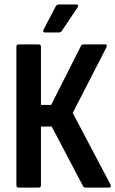

<svg xmlns="http://www.w3.org/2000/svg" viewBox="-20 -858 527 878"><path d="M65.3 0Q54.9 0 54.9 -10.9V-644.1Q54.9 -655 65.3 -655H156.9Q167.3 -655 167.3 -644.1V-378.1H213.9L350.2 -648Q352.2 -652 355.6 -653.5Q359.1 -655 362.6 -655H461Q467.5 -655 468.2 -651Q469 -647 466.5 -641.1L312.5 -341.5L485.4 -13.9Q488.4 -8 486.1 -4Q483.9 0 478 0H372.1Q368.6 0 365.4 -1.2Q362.2 -2.5 359.7 -7L216.4 -279.3H167.3V-10.9Q167.3 0 156.9 0ZM184.9 -709.6Q180 -709.6 178 -713.3Q176 -717 178.5 -721.5L235.4 -829.8Q240.3 -837.7 248.8 -837.7H329.9Q335.9 -837.7 337.3 -833.8Q338.8 -829.8 334.9 -824.3L263.6 -718Q258.7 -709.6 249.2 -709.6Z"/></svg>

Font: Sofia Sans Condensed
Style: Regular
Weight: 400
Designer: Botio Nikoltchev, Ani Petrova
Foundry: lettersoup
Version: Version 4.100